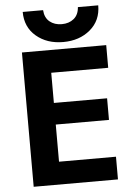

<svg xmlns="http://www.w3.org/2000/svg" viewBox="-62 -998 727 1046"><g transform="rotate(-5 301.5 -475.0)"><path d="M102.5 -952.1H213.9Q216.8 -910.2 243.2 -888.7Q269.5 -867.2 309.1 -867.2Q348.6 -867.2 375 -888.7Q401.4 -910.2 404.3 -952.1H515.6Q515.6 -869.1 456.5 -819.3Q397.5 -769.5 308.6 -769.5Q219.7 -769.5 161.1 -819.3Q102.5 -869.1 102.5 -952.1ZM228.5 -608.4V-443.4H519.5V-325.2H228.5V-122.1H540V2H79.1V-732.4H540V-608.4Z"/></g></svg>

Font: Gen Shin Gothic Bold
Style: Bold
Weight: 700
Designer: [Source Han Sans]
Ryoko NISHIZUKA  (kana & ideographs); Paul D. Hunt (Latin, Greek & Cyrillic); Wenlong ZHANG  (bopomofo
Version: Version 1.002.20150607